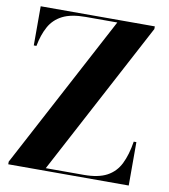

<svg xmlns="http://www.w3.org/2000/svg" viewBox="-84 -821 787 893"><g transform="rotate(10 310.0 -375.0)"><path d="M15 0V-12.5L400 -737.5H251Q182.5 -737.5 141.8 -716.8Q101 -696 79.8 -657.2Q58.5 -618.5 48.5 -565H36V-750H575V-737.5L190 -12.5H369Q437.5 -12.5 478.2 -34.2Q519 -56 540.2 -98.8Q561.5 -141.5 571.5 -205H584V0Z"/></g></svg>

Font: Bodoni Moda 18pt
Style: Bold
Weight: 700
Designer: Owen Earl
Foundry: indestructible type
Version: Version 2.004